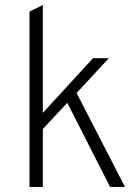

<svg xmlns="http://www.w3.org/2000/svg" viewBox="-20 -742 547 762"><path d="M417 0 247 -334 150 -230V0H97V-696L150 -722V-294L349 -511H412L284 -373L476 0Z"/></svg>

Font: Overpass ExtraLight
Style: Regular
Weight: 200
Designer: Delve Withrington, Thomas Jockin
Foundry: Delve Fonts
Version: Version 3.000;DELV;Overpass